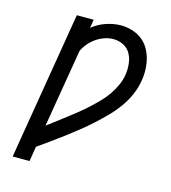

<svg xmlns="http://www.w3.org/2000/svg" viewBox="-110 -832 821 922"><g transform="rotate(15 300.0 -371.5)"><path d="M38 0 160 -735H244L237 -693Q252 -705 269 -714.5Q286 -724 304 -730Q322 -736 340.5 -739.5Q359 -743 378 -743Q406 -743 433 -735Q460 -727 481.5 -711Q503 -695 517 -672Q531 -649 538 -622.5Q545 -596 546 -567.5Q547 -539 542 -511Q536 -475 521 -440.5Q506 -406 483.5 -374.5Q461 -343 434 -315.5Q407 -288 378.5 -262Q350 -236 320 -212Q290 -188 259 -164.5Q228 -141 196.5 -118.5Q165 -96 134 -74L122 0ZM152 -184Q176 -202 199 -219.5Q222 -237 245.5 -255Q269 -273 292 -291.5Q315 -310 336.5 -330Q358 -350 378.5 -371Q399 -392 415.5 -416Q432 -440 444 -466.5Q456 -493 460 -520Q463 -538 462.5 -556Q462 -574 458.5 -591Q455 -608 446.5 -623Q438 -638 425 -648.5Q412 -659 395 -664.5Q378 -670 360 -670Q339 -670 317 -662.5Q295 -655 276 -642Q257 -629 242 -611.5Q227 -594 217 -573Z"/></g></svg>

Font: Iosevka Etoile Oblique
Style: Regular
Weight: 400
Italic angle: -9°
Designer: Belleve Invis
Foundry: Belleve Invis
Version: Version 15.5.2; ttfautohint (v1.8.4)